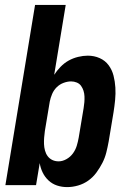

<svg xmlns="http://www.w3.org/2000/svg" viewBox="-20 -755 540 783"><path d="M254 8Q232 8 212.5 1.5Q193 -5 178 -19Q163 -33 154 -51.5Q145 -70 142 -90L127 0H2L123 -735H248L201 -450Q212 -467 227 -482.5Q242 -498 260 -508Q278 -518 298.5 -523Q319 -528 338 -528Q364 -528 386.5 -518Q409 -508 423 -489Q437 -470 443 -446.5Q449 -423 450.5 -398Q452 -373 449.5 -347.5Q447 -322 443 -297L423 -177Q419 -155 413.5 -133Q408 -111 397.5 -90.5Q387 -70 373 -51Q359 -32 340 -18.5Q321 -5 298.5 1.5Q276 8 254 8ZM219 -97Q235 -97 251 -106Q267 -115 277.5 -129.5Q288 -144 293 -160.5Q298 -177 301 -194L321 -314Q323 -326 324 -338Q325 -350 324.5 -362Q324 -374 320.5 -385Q317 -396 310.5 -405Q304 -414 293 -418.5Q282 -423 270 -423Q255 -423 239 -417Q223 -411 211 -399Q199 -387 192.5 -371.5Q186 -356 183 -341L163 -221Q161 -207 160 -193.5Q159 -180 159.5 -167Q160 -154 163.5 -141Q167 -128 174.5 -118Q182 -108 193.5 -102.5Q205 -97 219 -97Z"/></svg>

Font: Iosevka Curly Extrabold
Style: Italic
Weight: 800
Italic angle: -9°
Monospace: yes
Designer: Belleve Invis
Foundry: Belleve Invis
Version: Version 22.1.2; ttfautohint (v1.8.4)